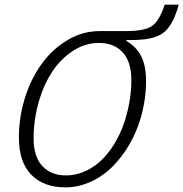

<svg xmlns="http://www.w3.org/2000/svg" viewBox="-20 -788 786 823"><path d="M407.2 -654.8H521Q599.6 -654.8 631.3 -676.5Q663.1 -698.2 686 -768.1H746.1Q735.4 -729 722.4 -702.6Q709.5 -676.3 693.1 -658.9Q676.8 -641.6 652.6 -632.3Q628.4 -623 600.8 -619.6Q573.2 -616.2 532.2 -616.2H522L520 -613.8Q564 -588.4 585 -547.4Q606 -506.3 606 -441.9Q606 -360.8 583 -282.2Q565.4 -221.2 533.9 -167.5Q502.4 -113.8 461.4 -73Q420.4 -32.2 367.9 -8.5Q315.4 15.1 259.8 15.1Q167.5 15.1 114.3 -38.8Q61 -92.8 61 -199.2Q61 -280.3 84 -358.9Q107.9 -441.4 154.1 -507.8Q200.2 -574.2 266.6 -614.5Q333 -654.8 407.2 -654.8ZM263.2 -36.1Q308.1 -36.1 349.9 -56.2Q391.6 -76.2 423.8 -110.4Q456.1 -144.5 480.2 -188.7Q504.4 -232.9 519 -283.2Q543 -365.7 543 -444.8Q543 -523.9 505.6 -564Q468.3 -604 403.8 -604Q344.2 -604 291.5 -569.1Q238.8 -534.2 203.1 -479.5Q167.5 -424.8 147.9 -357.9Q124 -275.4 124 -195.8Q124 -116.2 161.4 -76.2Q198.7 -36.1 263.2 -36.1Z"/></svg>

Font: IntelOne Mono Light
Style: Italic
Weight: 300
Italic angle: -16°
Designer: Fred Shallcrass
Foundry: Frere-Jones Type LLC
Version: Version 1.200;hotconv 1.1.0;makeotfexe 2.6.0;FJTRelease1.2